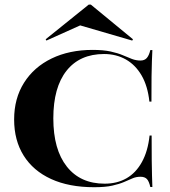

<svg xmlns="http://www.w3.org/2000/svg" viewBox="-20 -798 734 830"><path d="M387.1 11.3Q278.2 11.3 200.8 -24.2Q123.4 -59.7 82.3 -125.4Q41.1 -191.1 41.1 -281.5Q41.1 -372.6 83.9 -440.3Q126.6 -508.1 203.2 -545.2Q279.8 -582.3 380.6 -582.3Q426.6 -582.3 458.1 -575.4Q489.5 -568.5 510.9 -559.3Q532.3 -550 550.4 -543.1Q568.5 -536.3 587.1 -536.3Q604.8 -536.3 614.5 -547.2Q624.2 -558.1 629.8 -581.5H638.7Q637.9 -560.5 636.7 -534.3Q635.5 -508.1 635.1 -466.9Q634.7 -425.8 634.7 -358.9H625.8Q618.5 -426.6 591.9 -472.2Q565.3 -517.7 523.8 -541.1Q482.3 -564.5 429.8 -564.5Q325 -564.5 267.7 -492.3Q210.5 -420.2 210.5 -286.3Q210.5 -151.6 269 -77.8Q327.4 -4 432.3 -4Q486.3 -4 527 -27.4Q567.7 -50.8 593.5 -97.6Q619.4 -144.4 626.6 -212.1H635.5Q635.5 -147.6 635.9 -106.9Q636.3 -66.1 637.1 -39.9Q637.9 -13.7 638.7 10.5H629.8Q624.2 -14.5 614.9 -24.2Q605.6 -33.9 587.1 -33.9Q568.5 -33.9 552.8 -27Q537.1 -20.2 516.5 -11.3Q496 -2.4 465.7 4.4Q435.5 11.3 387.1 11.3ZM180.6 -622.6 177.4 -628.2 363.7 -778.2H372.6L554.8 -628.2L551.6 -622.6L294.4 -697.6L379.8 -712.1Z"/></svg>

Font: Playfair 144pt SemiExpanded Black
Style: Regular
Weight: 900
Width: 6
Designer: Claus Eggers Sørensen
Foundry: Claus Eggers Sørensen
Version: Version 2.203